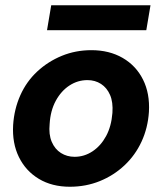

<svg xmlns="http://www.w3.org/2000/svg" viewBox="-20 -699 617 731"><path d="M246 12Q178 12 128 -18Q78 -48 52 -101Q26 -154 30 -223Q34 -284 57.5 -336.5Q81 -389 122 -427Q163 -465 215.5 -486.5Q268 -508 328 -508Q396 -508 447 -478.5Q498 -449 524.5 -396Q551 -343 547 -273Q543 -212 519 -160Q495 -108 454 -69.5Q413 -31 360 -9.5Q307 12 246 12ZM264 -102Q301 -102 332.5 -123Q364 -144 384 -181Q404 -218 408 -269Q411 -310 399 -337.5Q387 -365 364.5 -379.5Q342 -394 313 -394Q276 -394 244.5 -373.5Q213 -353 192.5 -315.5Q172 -278 169 -227Q165 -187 177 -159Q189 -131 212 -116.5Q235 -102 264 -102ZM159 -584 175 -679H553L537 -584Z"/></svg>

Font: DM Sans 36pt
Style: Bold Italic
Weight: 700
Italic angle: -10°
Designer: Colophon Foundry, Jonny Pinhorn
Foundry: Colophon Foundry
Version: Version 4.004;gftools[0.9.30]